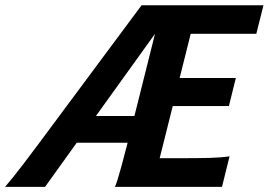

<svg xmlns="http://www.w3.org/2000/svg" viewBox="-54 -726 1044 746"><path d="M835.4 -314H617.2L566.4 -111.3H643.6Q713.4 -111.3 760.7 -112.5Q808.1 -113.8 837.9 -118.7L808.6 0H392.6Q397.5 -11.2 403.1 -29.1Q408.7 -46.9 418 -80.6Q427.2 -114.3 441.9 -171.4H244.1L121.1 0H-34.2Q-17.6 -19.5 0.2 -41.7Q18.1 -64 41.7 -95Q65.4 -126 99.1 -171.4L496.1 -705.6H969.7L941.9 -594.7H687L644 -422.9H862.3ZM468.3 -275.4 548.3 -594.7 318.8 -275.4Z"/></svg>

Font: Andika
Style: Bold Italic
Weight: 700
Italic angle: -14°
Designer: Victor Gaultney, Annie Olsen, Julie Remington, Don Collingsworth, Eric Hays, Becca Hirsbrunner
Foundry: SIL International
Version: Version 6.101